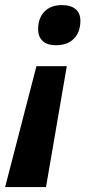

<svg xmlns="http://www.w3.org/2000/svg" viewBox="-57 -576 363 766"><path d="M88.4 -312H209.5L126.5 170.4H-36.6ZM95.2 -459.5Q95.2 -504.4 120.6 -530Q146 -555.7 189.9 -555.7Q225.6 -555.7 244.6 -539.6Q263.7 -523.4 263.7 -493.2Q263.7 -447.8 237.8 -421.6Q211.9 -395.5 166.5 -395.5Q131.8 -395.5 113.5 -412.1Q95.2 -428.7 95.2 -459.5Z"/></svg>

Font: Viking Open Sans
Style: Bold Italic
Weight: 700
Italic angle: -12°
Foundry: Ascender Corporation
Version: Version 2.000